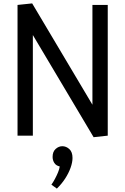

<svg xmlns="http://www.w3.org/2000/svg" viewBox="-20 -797 736 1128"><path d="M314 311 282 288Q292 274 302.5 254.5Q313 235 321 215.5Q329 196 331 181Q309 176 299 160Q289 144 289 125Q289 94 307 78Q325 62 346 62Q369 62 387.5 79Q406 96 406 131Q406 157 394.5 189Q383 221 362.5 252.5Q342 284 314 311ZM530 9 163 -608H173V0H83V-768L169 -777L530 -170H523V-768H613V0Z"/></svg>

Font: Yaldevi Medium
Style: Regular
Weight: 500
Designer: Sol Matas, Rajitha Manaperi, Kosala Senevirathne
Foundry: Mooniak
Version: Version 1.100